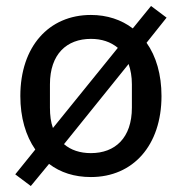

<svg xmlns="http://www.w3.org/2000/svg" viewBox="-20 -580 608 642"><path d="M83 42 144 -32C182 -3 229 12 284 12C425 12 520 -94 520 -259C520 -331 502 -392 470 -437L537 -521L485 -560L424 -485C386 -514 338 -530 284 -530C143 -530 48 -424 48 -259C48 -187 66 -126 98 -80L31 3ZM284 -68C248 -68 217 -78 194 -98L410 -366C417 -346 421 -324 421 -298V-220C421 -119 365 -68 284 -68ZM147 -220V-298C147 -399 203 -450 284 -450C320 -450 350 -440 374 -420L157 -152C150 -171 147 -194 147 -220Z"/></svg>

Font: IBM Plex Devanagari Text
Style: Regular
Weight: 450
Designer: Mike Abbink, Paul van der Laan, Pieter van Rosmalen, Erin McLaughlin
Foundry: Bold Monday
Version: Version 1.0